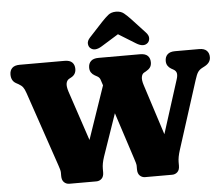

<svg xmlns="http://www.w3.org/2000/svg" viewBox="-61 -1024 1274 1094"><g transform="rotate(-5 576.0 -477.0)"><path d="M899.5 -649Q899.5 -672.5 913.8 -686.2Q928 -700 957 -700H1094.5Q1124 -700 1138 -686.2Q1152 -672.5 1152 -649Q1152 -618 1119 -600L1103 -591.5Q1087.5 -583.5 1078.5 -570.5Q1069.5 -557.5 1059.5 -525L935.5 -137Q922.5 -96.5 922.5 -69V-48Q922.5 -24 910 -12Q897.5 0 879.5 0H725.5Q707.5 0 695 -12Q682.5 -24 682.5 -48V-69Q682.5 -75 679.2 -86.8Q676 -98.5 672 -110L585 -377.5L502 -137Q495 -116 492 -99.8Q489 -83.5 489 -69V-48Q489 -24 476.5 -12Q464 0 446 0H292Q274 0 261.5 -12Q249 -24 249 -48V-69Q249 -75 245.8 -86.8Q242.5 -98.5 238.5 -110L93.5 -536Q85.5 -559.5 77.2 -570.2Q69 -581 53 -590L38.5 -598Q11.5 -613 11.5 -649Q11.5 -672.5 25.5 -686.2Q39.5 -700 69 -700H325Q355 -700 368.8 -686.2Q382.5 -672.5 382.5 -649Q382.5 -616.5 353 -601.5L343.5 -596.5Q329.5 -589 326 -571.5Q322.5 -554 332.5 -523L427.5 -238.5L531.5 -542Q524.5 -564.5 520.2 -576.2Q516 -588 503.5 -595L489 -603Q476.5 -610 469 -621.2Q461.5 -632.5 461.5 -649Q461.5 -672.5 475.8 -686.2Q490 -700 519 -700H757Q787 -700 800.8 -686.2Q814.5 -672.5 814.5 -649Q814.5 -631 806.2 -619.8Q798 -608.5 781.5 -599.5L770.5 -593.5Q759.5 -587.5 756.2 -570Q753 -552.5 762.5 -523L855.5 -234L952.5 -539Q959.5 -560 956.8 -574Q954 -588 938.5 -596.5L926 -603.5Q914 -610.5 906.8 -621.8Q899.5 -633 899.5 -649ZM806 -760.5Q781.5 -738 739.5 -764L641.5 -824.5L543.5 -764Q501.5 -738 477 -760.5Q467.5 -769 466.2 -785.5Q465 -802 481.5 -820L557.5 -902Q579 -925 596.5 -939.2Q614 -953.5 641.5 -953.5Q669 -953.5 686.5 -939.2Q704 -925 725.5 -902L801.5 -820Q818 -802 816.8 -785.5Q815.5 -769 806 -760.5Z"/></g></svg>

Font: Fraunces 9pt S100 Black
Style: Regular
Weight: 900
Version: Version 1.000; ttfautohint (v1.8.3)